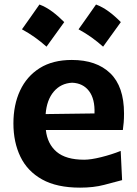

<svg xmlns="http://www.w3.org/2000/svg" viewBox="-20 -839 623 873"><path d="M344.2 14.2Q238.3 14.2 171.4 -23.2Q104.5 -60.5 72.8 -126.5Q41 -192.4 41 -277.8Q41 -362.3 71.3 -427.2Q101.6 -492.2 160.6 -529.3Q219.7 -566.4 306.6 -566.4Q418.5 -566.4 481.2 -506.1Q543.9 -445.8 543.9 -323.2Q543.9 -300.8 542.5 -283Q541 -265.1 538.6 -248H188.5Q195.3 -184.6 237.5 -148.7Q279.8 -112.8 362.8 -112.8Q393.1 -112.8 440.2 -124.5Q487.3 -136.2 528.8 -152.8L535.2 -20Q501 -10.7 453.1 1.7Q405.3 14.2 344.2 14.2ZM409.7 -323.2Q412.1 -389.2 384.8 -425Q357.4 -460.9 308.1 -462.9Q256.8 -460.4 224.6 -422.6Q192.4 -384.8 187.5 -320.3ZM416.6 -818.5Q446.7 -807.2 474.9 -786.3Q503.1 -765.3 529.4 -738.5Q489.1 -682.1 448.8 -626.8Q424.1 -648.8 396.5 -668.7Q368.8 -688.5 337.1 -705.7Q357.5 -734.7 377.4 -762.6Q397.3 -790.6 416.6 -818.5ZM159.3 -818.5Q189.4 -807.2 217.5 -786.3Q245.7 -765.3 272.1 -738.5Q231.8 -682.1 191.5 -626.8Q166.8 -648.8 139.1 -668.7Q111.5 -688.5 79.8 -705.7Q100.2 -734.7 120.1 -762.6Q139.9 -790.6 159.3 -818.5Z"/></svg>

Font: Pinar DS1 Bold
Style: Regular
Weight: 700
Designer: Amin Abedi
Version: Version 3.000